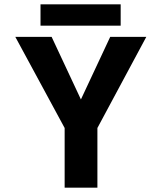

<svg xmlns="http://www.w3.org/2000/svg" viewBox="-20 -871 750 891"><path d="M280 0V-277L51 -700H219.5L355.5 -409.5L491.5 -700H659L432 -277V0ZM168 -851H540V-752H168Z"/></svg>

Font: League Mono
Style: Bold
Weight: 700
Width: 6
Designer: Tyler Finck
Foundry: The League of Moveable Type / Tyler Finck
Version: Version 2.300;RELEASE